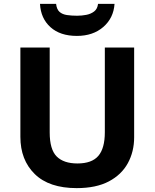

<svg xmlns="http://www.w3.org/2000/svg" viewBox="-20 -959 796 989"><path d="M671 -252Q671 -178 638.5 -118.5Q606 -59 540.5 -24.5Q475 10 375 10Q233 10 159 -62.5Q85 -135 85 -254V-714H236V-277Q236 -189 272 -153Q308 -117 379 -117Q453 -117 486.5 -156Q520 -195 520 -278V-714H671ZM570 -939Q565 -866 512 -820Q459 -774 376 -774Q290 -774 240 -819Q190 -864 186 -939H269Q272 -911 286.5 -898Q301 -885 325 -881.5Q349 -878 377 -878Q401 -878 424.5 -882.5Q448 -887 465 -900Q482 -913 485 -939Z"/></svg>

Font: Noto Sans Gunjala Gondi
Style: Regular
Weight: 400
Designer: Ek Type
Foundry: Ek Type
Version: Version 1.004